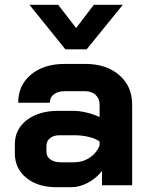

<svg xmlns="http://www.w3.org/2000/svg" viewBox="-20 -774 624 802"><path d="M42 -134V-171Q42 -234 92 -272.5Q142 -311 224 -311H285Q311 -311 341 -304Q371 -297 396 -285V-337Q396 -362 379.5 -377.5Q363 -393 336 -393H250Q222 -393 205 -380Q188 -367 188 -345H56Q56 -418 109.5 -462.5Q163 -507 250 -507H336Q424 -507 478 -460.5Q532 -414 532 -337V0H406V-60Q382 -29 347 -10.5Q312 8 278 8H216Q138 8 90 -31Q42 -70 42 -134ZM288 -96Q325 -96 354 -115Q383 -134 396 -166V-183Q380 -195 351.5 -202Q323 -209 291 -209H228Q204 -209 189 -197Q174 -185 174 -165V-139Q174 -120 190.5 -108Q207 -96 234 -96ZM103 -754H223L298 -657L372 -754H493L342 -568H253Z"/></svg>

Font: Stavian Bold
Style: Bold
Weight: 700
Version: Version 1.000; ttfautohint (v1.6)